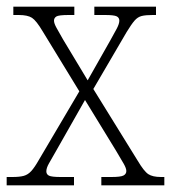

<svg xmlns="http://www.w3.org/2000/svg" viewBox="-21 -556 513 576"><path d="M-1 0V-25H16Q38 -25 50.5 -28.5Q63 -32 73 -43Q83 -54 96 -77L217 -282L107 -462Q88 -494 75 -502.5Q62 -511 35 -511H19V-536H202V-511H185Q155 -511 148 -506.5Q141 -502 141 -494Q141 -486 148.5 -472.5Q156 -459 168 -438L242 -315L310 -435Q322 -456 329.5 -470.5Q337 -485 337 -494Q337 -503 329 -507Q321 -511 294 -511H262V-536H447V-511H437Q416 -511 404 -508Q392 -505 382.5 -494Q373 -483 359 -460L259 -289L392 -74Q411 -42 424 -33.5Q437 -25 462 -25H472V0H283V-25H313Q341 -25 349.5 -29.5Q358 -34 358 -43Q358 -51 350 -65Q342 -79 327 -104L234 -256L146 -101Q134 -80 126 -66Q118 -52 118 -42Q118 -33 126 -29Q134 -25 161 -25H201V0Z"/></svg>

Font: Noto Serif Georgian SemiCondensed ExtraLight
Style: Regular
Weight: 200
Width: 4
Designer: Monotype Design Team, Akaki Razmadze
Foundry: Google LLC
Version: Version 2.003; ttfautohint (v1.8.4.7-5d5b)